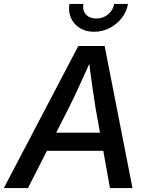

<svg xmlns="http://www.w3.org/2000/svg" viewBox="-45 -963 762 983"><path d="M-25.4 0 356 -727.5H490.7L633.3 0H518.1L444.8 -406.7Q437 -454.1 427.5 -520.8Q418 -587.4 406.7 -680.2H432.1Q391.6 -589.8 361.1 -523.4Q330.6 -457 305.2 -406.7L98.1 0ZM148.9 -190.9 164.1 -283.7H537.6L522.5 -190.9ZM436.5 -800.3Q394 -800.3 363.3 -819.6Q332.5 -838.9 318.4 -870.8Q304.2 -902.8 310.5 -942.9H381.8Q376.5 -909.7 395 -888.9Q413.6 -868.2 447.8 -868.2Q470.7 -868.2 490 -877.7Q509.3 -887.2 522.5 -904.1Q535.6 -920.9 539.1 -942.9H610.4Q603.5 -903.3 578.4 -870.8Q553.2 -838.4 516.1 -819.3Q479 -800.3 436.5 -800.3Z"/></svg>

Font: Inter 20pt Medium
Style: Italic
Weight: 500
Italic angle: -9.3988°
Version: Version 4.001;git-66647c0bb